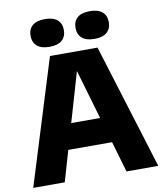

<svg xmlns="http://www.w3.org/2000/svg" viewBox="-101 -1038 949 1119"><g transform="rotate(-10 374.0 -478.5)"><path d="M4 0 233.5 -740H515L744 0H556L364 -657.5H382L190.5 0ZM180.5 -182.5 221 -333.5H526.5L566.5 -182.5ZM507 -793Q458 -793 433.2 -814.8Q408.5 -836.5 408.5 -875Q408.5 -914 433.2 -935.5Q458 -957 507 -957Q556 -957 580.8 -935.5Q605.5 -914 605.5 -875Q605.5 -836.5 580.8 -814.8Q556 -793 507 -793ZM241 -793Q192 -793 167.2 -814.8Q142.5 -836.5 142.5 -875Q142.5 -914 167.2 -935.5Q192 -957 241 -957Q290 -957 314.8 -935.5Q339.5 -914 339.5 -875Q339.5 -836.5 314.8 -814.8Q290 -793 241 -793Z"/></g></svg>

Font: Encode Sans SC Condensed Thin ExtraBold
Style: Regular
Weight: 800
Version: Version 3.002